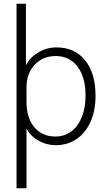

<svg xmlns="http://www.w3.org/2000/svg" viewBox="-20 -762 568 1021"><path d="M68 -742H118V-415Q138 -456 183.5 -483Q229 -510 280 -510Q377 -510 432.5 -441.5Q488 -373 488 -252Q488 -174 461.5 -114.5Q435 -55 387 -22.5Q339 10 277 10Q227 10 184 -14.5Q141 -39 121 -79V239H68ZM435 -253Q435 -351 392.5 -407.5Q350 -464 276 -464Q208 -464 164.5 -417.5Q121 -371 121 -299V-220Q121 -135 162.5 -85.5Q204 -36 275 -36Q323 -36 359 -63Q395 -90 415 -139.5Q435 -189 435 -253Z"/></svg>

Font: Sarabun ExtraLight
Style: Regular
Weight: 275
Designer: Suppakit Chalermlarp | Katatrad Co.,Ltd.
Foundry: Cadson Demak Co.,Ltd.
Version: Version 1.000; ttfautohint (v1.6)